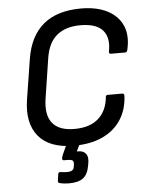

<svg xmlns="http://www.w3.org/2000/svg" viewBox="-58 -714 739 958"><g transform="rotate(-5 311.5 -235.0)"><path d="M290 12Q168 12 113 -54Q58 -120 76 -237L108 -439Q126 -552 195 -609.5Q264 -667 384 -667Q461 -667 514.5 -640Q568 -613 590.5 -562.5Q613 -512 596 -440Q593 -429 585 -429H513Q503 -429 504 -440Q518 -508 486 -546Q454 -584 373 -584Q300 -584 256 -548Q212 -512 200 -437L169 -236Q156 -154 189 -112.5Q222 -71 299 -71Q376 -71 419 -108.5Q462 -146 469 -215Q469 -226 479 -226H551Q562 -226 562 -215Q559 -145 525.5 -94Q492 -43 432.5 -15.5Q373 12 290 12ZM249 197Q224 197 203 192Q193 189 194 181L199 146Q201 136 210 137Q217 138 226 139Q235 140 243 140Q260 140 269 134.5Q278 129 279 118L281 106Q283 90 276 85Q269 80 253 80H234Q224 80 225 70Q226 64 227.5 59Q229 54 231 50L263 -20Q267 -31 276 -31H324Q335 -31 331 -20L301 42H309Q334 42 346.5 58Q359 74 353 106L350 122Q343 161 319.5 179Q296 197 249 197Z"/></g></svg>

Font: Sofia Sans Medium
Style: Italic
Weight: 500
Italic angle: -9°
Version: Version 4.101